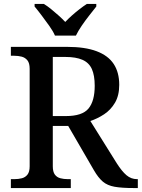

<svg xmlns="http://www.w3.org/2000/svg" viewBox="-20 -951 717 971"><path d="M35 0V-45H52Q73 -45 90.5 -49.5Q108 -54 119 -68Q130 -82 130 -110V-603Q130 -632 118.5 -646Q107 -660 89.5 -664.5Q72 -669 52 -669H35V-714H319Q410 -714 468.5 -692Q527 -670 555 -627.5Q583 -585 583 -522Q583 -468 561.5 -431.5Q540 -395 506.5 -373Q473 -351 437 -339L570 -126Q596 -85 619.5 -65Q643 -45 673 -45H677V0H657Q596 0 559.5 -6.5Q523 -13 500 -32.5Q477 -52 455 -90L325 -314H247V-110Q247 -82 257.5 -68Q268 -54 285.5 -49.5Q303 -45 323 -45H338V0ZM313 -364Q396 -364 427.5 -402Q459 -440 459 -517Q459 -570 444.5 -602Q430 -634 397 -648.5Q364 -663 311 -663H247V-364ZM258 -771Q248 -794 229 -820.5Q210 -847 190.5 -873Q171 -899 155 -918V-931H202Q220 -920 239 -904.5Q258 -889 276.5 -872.5Q295 -856 310 -840Q325 -856 343.5 -872.5Q362 -889 382 -904.5Q402 -920 419 -931H467V-918Q452 -899 431.5 -873Q411 -847 393 -820.5Q375 -794 364 -771Z"/></svg>

Font: Noto Serif Hebrew Medium
Style: Regular
Weight: 500
Version: Version 2.003